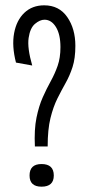

<svg xmlns="http://www.w3.org/2000/svg" viewBox="-20 -687 337 721"><path d="M111 -137Q108 -201 117 -245Q126 -289 140.5 -321.5Q155 -354 170.5 -382Q186 -410 196.5 -440Q207 -470 207 -510Q207 -558 190 -585.5Q173 -613 147 -613Q130 -613 111.5 -597.5Q93 -582 87.5 -544.5Q82 -507 101 -441L40 -452Q24 -514 33 -562.5Q42 -611 71.5 -639Q101 -667 146 -667Q202 -667 232.5 -623Q263 -579 263 -515Q263 -468 252.5 -435.5Q242 -403 226.5 -375.5Q211 -348 195.5 -317Q180 -286 169.5 -243.5Q159 -201 159 -137ZM136 14Q91 14 91 -28Q91 -71 136 -71Q182 -71 182 -28Q182 14 136 14Z"/></svg>

Font: Bricolage Grotesque 10pt Condensed ExtraLight
Style: Regular
Weight: 200
Width: 3
Designer: Mathieu Triay
Foundry: Atelier Triay
Version: Version 1.000; ttfautohint (v1.8.4.7-5d5b);gftools[0.9.32]